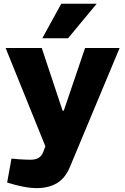

<svg xmlns="http://www.w3.org/2000/svg" viewBox="-20 -765 648 994"><path d="M168.7 209Q148.2 209 120.3 205Q92.4 201 57.5 191.6L17 180.1L39.4 56L77.4 59.5Q93.9 60.5 108.9 61.2Q123.9 62 136.4 62Q162.9 62 179.1 52.7Q195.4 43.5 203.4 22.9L215 -7.4L9.1 -516.4H196.2L304.1 -191.9H310.1L420.4 -516.4H599.2L342.7 97.7Q317.8 158.1 274.4 183.5Q231 209 168.7 209ZM199 -567 297.1 -745.5H480.4L332.4 -567Z"/></svg>

Font: REM Medium
Style: Regular
Weight: 500
Designer: Octavio Pardo
Foundry: Ashler Design
Version: Version 1.005;gftools[0.9.28]